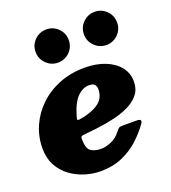

<svg xmlns="http://www.w3.org/2000/svg" viewBox="-158 -916 930 1045"><g transform="rotate(-20 307.0 -393.5)"><path d="M-10.5 -205Q-10.5 -272.5 16.2 -333Q43 -393.5 91.5 -440Q140 -486.5 207 -513.2Q274 -540 354 -540Q420.5 -540 472 -519.8Q523.5 -499.5 552.8 -463Q582 -426.5 582 -378Q582 -334.5 558.8 -304.8Q535.5 -275 496.5 -255.8Q457.5 -236.5 410 -225.2Q362.5 -214 313.2 -207.8Q264 -201.5 221 -197.5Q208.5 -196.5 208.5 -182.5Q208 -127 229.5 -110.5Q251 -94 290.5 -94Q316.5 -94 349 -107.5Q381.5 -121 407.5 -155.5Q414 -164 420 -168.5Q426 -173 441.5 -173H518.5Q540.5 -173 545.2 -166.5Q550 -160 539 -145Q509 -103 467.5 -65.2Q426 -27.5 371.2 -3.8Q316.5 20 246.5 20Q201.5 20 156 6Q110.5 -8 72.8 -36Q35 -64 12.2 -106.2Q-10.5 -148.5 -10.5 -205ZM232.5 -284.5Q298 -293.5 341.8 -321.8Q385.5 -350 386 -404Q386 -418.5 378.2 -430.2Q370.5 -442 344 -442Q308 -442 276 -409.5Q244 -377 223 -301Q220 -289.5 221.5 -286.5Q223 -283.5 232.5 -284.5ZM510 -615Q470.5 -615 442.2 -643.2Q414 -671.5 414 -711Q414 -751 442.2 -779Q470.5 -807 510 -807Q550 -807 578 -779Q606 -751 606 -711Q606 -671.5 578 -643.2Q550 -615 510 -615ZM230 -615Q190.5 -615 162.2 -643.2Q134 -671.5 134 -711Q134 -751 162.2 -779Q190.5 -807 230 -807Q270 -807 298 -779Q326 -751 326 -711Q326 -671.5 298 -643.2Q270 -615 230 -615Z"/></g></svg>

Font: Besley* Fatface
Style: Italic
Weight: 900
Italic angle: -13°
Designer: Owen Earl
Foundry: indestructible type*
Version: Version 3.000; ttfautohint (v1.8.3)